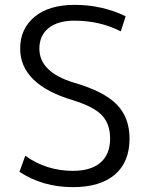

<svg xmlns="http://www.w3.org/2000/svg" viewBox="-20 -760 613 790"><path d="M287 -675Q218 -675 180 -644.5Q142 -614 142 -560Q142 -463 284 -420Q408 -384 460.5 -330Q513 -276 513 -190Q513 -93 452.5 -41.5Q392 10 280 10Q156 10 60 -53L84 -119Q171 -57 280 -57Q354 -57 393.5 -91Q433 -125 433 -190Q433 -250 399.5 -285.5Q366 -321 282 -347Q63 -412 63 -560Q63 -642 122.5 -691Q182 -740 287 -740Q400 -740 497 -693L477 -631Q390 -675 287 -675Z"/></svg>

Font: Mplus 1p
Style: Regular
Weight: 400
Version: Version 1.061